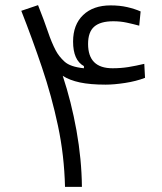

<svg xmlns="http://www.w3.org/2000/svg" viewBox="-20 -724 626 744"><path d="M231.9 0Q229 -122.1 204.6 -236.8Q180.2 -351.6 142.8 -462.2Q105.5 -572.8 62.5 -682.1L127.4 -704.1Q152.3 -641.1 166 -600.3Q179.7 -559.6 195.8 -528.8Q208 -505.4 230.2 -485.1Q252.4 -464.8 305.2 -459.5V-467.8Q263.2 -490.7 263.2 -563Q263.2 -628.4 302.2 -665.8Q341.3 -703.1 408.7 -703.1Q443.8 -703.1 472.7 -696.5Q501.5 -689.9 524.9 -679.7L519.5 -624.5Q496.1 -630.9 471.4 -636.2Q446.8 -641.6 418.9 -641.6Q369.1 -641.6 345.2 -620.8Q321.3 -600.1 321.3 -553.7Q321.3 -459.5 416 -459.5Q448.2 -459.5 477.3 -464.1Q506.3 -468.8 539.1 -476.6L542 -422.4Q507.8 -409.2 464.8 -402.6Q421.9 -396 389.6 -396Q330.1 -396 289.8 -404.5Q249.5 -413.1 223.1 -430.2Q256.3 -330.1 276.4 -218.3Q296.4 -106.4 297.4 0Z"/></svg>

Font: Cascadia Mono PL Light
Style: Regular
Weight: 300
Monospace: yes
Designer: Aaron Bell
Foundry: Saja Typeworks
Version: Version 2404.023; ttfautohint (v1.8.4)